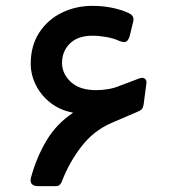

<svg xmlns="http://www.w3.org/2000/svg" viewBox="-20 -635 579 656"><path d="M109 1Q96 1 89 -6Q82 -13 86 -29Q105 -98 139 -155Q173 -212 230 -250Q186 -258 153.5 -283Q121 -308 103 -343.5Q85 -379 85 -417Q85 -479 114 -523.5Q143 -568 191 -591.5Q239 -615 296 -615Q329 -615 360 -609Q391 -603 416 -592Q441 -582 435 -561L423 -511Q418 -496 410.5 -492.5Q403 -489 388 -495Q369 -504 343.5 -508.5Q318 -513 296 -513Q246 -513 219 -486.5Q192 -460 192 -420Q192 -383 222 -355Q252 -327 309 -327Q328 -327 349.5 -330.5Q371 -334 392 -343L453 -366Q467 -372 474.5 -366.5Q482 -361 480 -349L471 -280Q469 -266 463.5 -261Q458 -256 445 -251L361 -215Q299 -188 257.5 -133.5Q216 -79 193 -19Q190 -10 185 -4.5Q180 1 171 1Z"/></svg>

Font: Rubik Medium
Style: Regular
Weight: 500
Designer: Hubert and Fischer
Foundry: Hubert and Fischer
Version: Version 2.300; ttfautohint (v1.8.4.7-5d5b);gftools[0.9.30]